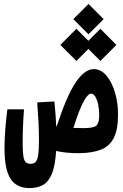

<svg xmlns="http://www.w3.org/2000/svg" viewBox="-20 -775 626 977"><path d="M384.8 4.4Q317.4 4.9 265.6 -6.8Q261.2 65.4 245.1 106.7Q229 147.9 200.7 165Q172.4 182.1 130.9 182.1Q64 182.1 33.4 134.5Q2.9 86.9 2.9 -20Q2.9 -66.9 7.1 -119.6Q11.2 -172.4 17.6 -218.8H102.1Q98.6 -172.4 96.9 -128.2Q95.2 -84 95.2 -47.4Q95.2 -2.9 98.9 19.8Q102.5 42.5 111.3 50.5Q120.1 58.6 134.8 58.6Q151.4 58.6 160.6 49.8Q169.9 41 174.1 14.9Q178.2 -11.2 178.2 -62Q178.2 -107.4 176 -151.4Q173.8 -195.3 169.4 -253.9L256.8 -258.8Q260.7 -218.8 262.9 -188.7Q265.1 -158.7 266.1 -132.8Q267.6 -132.3 268.6 -132.3Q319.8 -288.6 365.5 -356Q411.1 -423.3 457.5 -423.3Q493.2 -423.3 520.8 -391.1Q548.3 -358.9 564.5 -306.2Q580.6 -253.4 580.6 -191.9Q580.6 -117.2 559.6 -74.5Q538.6 -31.7 495.4 -14.2Q452.1 3.4 384.8 4.4ZM353.5 -124Q377.9 -123 406.7 -123Q456.5 -123 470.7 -136.2Q484.9 -149.4 484.9 -190.4Q484.9 -217.3 479.7 -241.9Q474.6 -266.6 465.3 -282.5Q456.1 -298.3 443.8 -298.3Q427.2 -298.3 405.5 -258.8Q383.8 -219.2 353.5 -124ZM490.7 -464.8 429.7 -525.9 368.7 -464.8 287.1 -546.4 368.7 -628.4 429.7 -567.4 490.7 -628.4 572.3 -546.4ZM430.2 -600.6 353 -677.7 430.2 -754.9 507.3 -677.7Z"/></svg>

Font: Cascadia Mono NF SemiBold
Style: Regular
Weight: 600
Monospace: yes
Designer: Aaron Bell
Foundry: Saja Typeworks
Version: Version 2404.023; ttfautohint (v1.8.4)